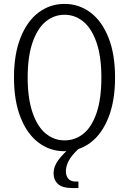

<svg xmlns="http://www.w3.org/2000/svg" viewBox="-20 -762 660 982"><path d="M51.5 -366Q51.5 -485 85.2 -569.8Q119 -654.5 177.5 -698.2Q236 -742 310 -742Q384 -742 442.5 -698.2Q501 -654.5 534.8 -569.8Q568.5 -485 568.5 -366Q568.5 -246.5 534.8 -161.2Q501 -76 442.5 -32.2Q384 11.5 310 11.5Q236 11.5 177.5 -32.2Q119 -76 85.2 -161.2Q51.5 -246.5 51.5 -366ZM498.5 -366Q498.5 -473 473.5 -545Q448.5 -617 406 -651.8Q363.5 -686.5 310 -686.5Q256.5 -686.5 214 -651.8Q171.5 -617 146.5 -545Q121.5 -473 121.5 -366Q121.5 -258.5 146.5 -186Q171.5 -113.5 214 -78.8Q256.5 -44 310 -44Q364 -44 406.5 -78Q449 -112 473.8 -184Q498.5 -256 498.5 -366ZM254 124Q254 90 277.8 57.5Q301.5 25 352 -18.5L381 0Q345.5 33.5 331.2 60.8Q317 88 317 114Q317 137 329.2 151.8Q341.5 166.5 366.5 166.5H381V200H354Q298.5 200 276.2 178.8Q254 157.5 254 124Z"/></svg>

Font: Monaspace Xenon Var
Style: Regular
Weight: 400
Designer: Riley Cran and the Lettermatic Team
Version: Version 1.000 (Monaspace Xenon Var)